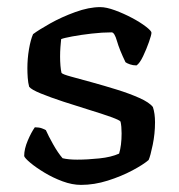

<svg xmlns="http://www.w3.org/2000/svg" viewBox="-20 -520 504 540"><path d="M208 0Q183 0 156 -10Q129 -20 105 -34.5Q81 -49 65.5 -62Q50 -75 48 -81Q48 -101 58 -124.5Q68 -148 78 -162Q90 -162 98 -159Q106 -156 109 -154Q116 -138 129.5 -114Q143 -90 156 -75Q164 -73 174.5 -72Q185 -71 197 -71Q226 -71 259.5 -74.5Q293 -78 315 -88Q322 -111 322 -145Q322 -165 319 -178Q317 -182 292 -191Q267 -200 231 -211Q195 -222 158.5 -234Q122 -246 95 -257Q68 -268 62 -276Q59 -287 58 -301Q57 -315 57 -328Q57 -355 61.5 -381.5Q66 -408 73 -424Q89 -436 121 -454Q153 -472 191.5 -486Q230 -500 262 -500Q279 -500 303.5 -491Q328 -482 351.5 -469.5Q375 -457 390.5 -445Q406 -433 406 -428Q406 -422 399 -402Q392 -382 382.5 -362Q373 -342 364 -336Q354 -336 345.5 -339Q337 -342 333 -345Q316 -380 309 -404.5Q302 -429 294 -429Q268 -429 237.5 -425.5Q207 -422 183 -417.5Q159 -413 152 -410Q151 -401 150 -388Q149 -375 149 -361Q149 -348 150 -335.5Q151 -323 153 -315Q156 -311 180 -304.5Q204 -298 238.5 -288.5Q273 -279 308.5 -268Q344 -257 372 -244.5Q400 -232 410 -219Q416 -201 416 -176Q416 -144 409.5 -112.5Q403 -81 398 -70Q383 -57 352 -40.5Q321 -24 283 -12Q245 0 208 0Z"/></svg>

Font: Texturina 72pt Medium
Style: Regular
Weight: 500
Designer: Guillermo Torres Carreño
Foundry: Omnibus-Type
Version: Version 1.002; ttfautohint (v1.8.3)